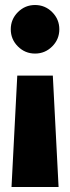

<svg xmlns="http://www.w3.org/2000/svg" viewBox="-20 -534 280 767"><path d="M51.5 -485.5Q80 -514 120 -514Q160 -514 188.5 -485.5Q217 -457 217 -417Q217 -377 188.5 -348.5Q160 -320 120 -320Q80 -320 51.5 -348.5Q23 -377 23 -417Q23 -457 51.5 -485.5ZM191 -232 214 213H26L49 -232Z"/></svg>

Font: FiraGO ExtraBold
Style: Regular
Weight: 800
Designer: bBox Type
Foundry: bBox Type GmbH
Version: Version 1.001;PS 001.001;hotconv 1.0.88;makeotf.lib2.5.64775